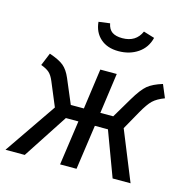

<svg xmlns="http://www.w3.org/2000/svg" viewBox="-112 -883 974 992"><g transform="rotate(15 375.0 -387.5)"><path d="M731 -470Q691 -455 669.5 -434.5Q648 -414 620 -364L565 -266L673 0H577L488 -239H418L384 0H296L330 -239H263L107 0H4L194 -277L141 -404Q129 -433 114 -446.5Q99 -460 69 -471L97 -539Q150 -521 174 -501Q198 -481 215 -441L270 -311H340L370 -527H458L428 -311H497L561 -419Q596 -478 623 -500.5Q650 -523 702 -539ZM297 -763 357 -771Q363 -740 382.5 -726.5Q402 -713 437 -713Q510 -713 537 -775L596 -757Q583 -703 539 -673Q495 -643 435 -643Q375 -643 338.5 -675.5Q302 -708 297 -763Z"/></g></svg>

Font: Fira Sans
Style: Italic
Weight: 400
Italic angle: -8°
Designer: bBox Type GmbH & Carrois Corporate GbR & Edenspiekermann AG
Foundry: bBox Type GmbH & Carrois Corporate GbR & Edenspiekermann AG
Version: Version 4.301